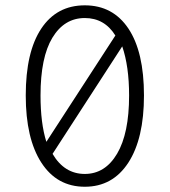

<svg xmlns="http://www.w3.org/2000/svg" viewBox="-20 -692 640 724"><path d="M77.1 -332Q77.1 -496.1 135.5 -584Q193.8 -671.9 299.8 -671.9Q405.8 -671.9 464.4 -584Q522.9 -496.1 522.9 -332Q522.9 -169.4 463.9 -78.6Q404.8 12.2 299.8 12.2Q194.8 12.2 136 -78.6Q77.1 -169.4 77.1 -332ZM154.8 -157.2 415 -558.1Q374 -624 299.8 -624Q222.7 -624 177.7 -550Q132.8 -476.1 132.8 -332Q132.8 -227.1 154.8 -157.2ZM299.8 -36.1Q376.5 -36.1 421.6 -112.5Q466.8 -189 466.8 -332Q466.8 -441.9 440.9 -517.1L178.2 -111.8Q222.7 -36.1 299.8 -36.1Z"/></svg>

Font: Office Code Pro Light
Style: Regular
Weight: 300
Designer: Nathan Rutzky & Paul D. Hunt
Foundry: Adobe Systems Incorporated
Version: Version 1.004;PS 001.004;hotconv 1.0.70;makeotf.lib2.5.58329